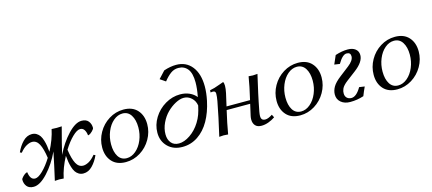

<svg xmlns="http://www.w3.org/2000/svg" viewBox="-56 -1307 4142 1841"><g transform="rotate(-15 2014.5 -386.0)"><path d="M734.9 -145.5 752 -137.7Q725.6 -78.6 686 -38.1Q646.5 2.4 596.7 2.4Q570.8 2.4 550.5 -10Q530.3 -22.5 517.8 -41.5Q505.4 -60.5 496.6 -89.4Q487.8 -118.2 483.6 -144.8Q479.5 -171.4 476.6 -205.1Q419.9 -99.6 399.9 0Q374 -2.9 356.4 -2.9L312 0Q344.7 -142.6 372.1 -276.4Q319.3 -163.1 242.7 -80.3Q166 2.4 103 2.4Q57.6 2.4 35.6 -24.7Q13.7 -51.8 13.7 -90.8Q13.7 -102.5 33.9 -122.6Q54.2 -142.6 69.8 -147.9H78.1Q81.5 -114.7 95.9 -92.8Q110.4 -70.8 136.7 -70.8Q167.5 -70.8 213.4 -115.2Q259.3 -159.7 303.7 -231Q290.5 -324.2 265.6 -370.8Q240.7 -417.5 196.8 -417.5Q171.4 -417.5 139.9 -400.1Q108.4 -382.8 75.7 -342.8L58.6 -350.6Q85 -409.7 124.5 -450.2Q164.1 -490.7 213.9 -490.7Q239.7 -490.7 260 -478.3Q280.3 -465.8 292.7 -446.8Q305.2 -427.7 314 -398.9Q322.8 -370.1 326.9 -343.5Q331.1 -316.9 334 -283.2Q390.1 -389.6 410.6 -488.3Q439 -486.3 461.9 -486.3Q485.8 -486.3 511.2 -488.3Q465.8 -319.3 443.8 -222.7Q497.1 -332.5 571.5 -411.6Q646 -490.7 707.5 -490.7Q752.9 -490.7 774.9 -463.6Q796.9 -436.5 796.9 -397.5Q796.9 -385.7 776.6 -365.7Q756.3 -345.7 740.7 -340.3H732.4Q729 -373.5 714.6 -395.5Q700.2 -417.5 673.8 -417.5Q642.6 -417.5 596.7 -373Q550.8 -328.6 506.3 -257.3Q519.5 -164.6 544.4 -117.7Q569.3 -70.8 613.8 -70.8Q639.2 -70.8 670.7 -88.1Q702.1 -105.5 734.9 -145.5Z M1123 -490.7Q1211.9 -490.7 1260.3 -437Q1308.6 -383.3 1308.6 -297.4Q1308.6 -219.2 1269 -149.9Q1229.5 -80.6 1162.4 -39.1Q1095.2 2.4 1018.1 2.4Q929.2 2.4 881.1 -51Q833 -104.5 833 -189.9Q833 -268.6 872.1 -337.9Q911.1 -407.2 978.3 -449Q1045.4 -490.7 1123 -490.7ZM1104.5 -456.5Q1056.2 -456.5 1014.2 -420.7Q972.2 -384.8 947.8 -325.2Q923.3 -265.6 923.3 -198.2Q923.3 -123.5 952.1 -77.6Q981 -31.7 1036.1 -31.7Q1084 -31.7 1126.2 -67.4Q1168.5 -103 1193.4 -162.4Q1218.3 -221.7 1218.3 -289.1Q1218.3 -363.8 1188.7 -410.2Q1159.2 -456.5 1104.5 -456.5Z M1534.7 -682.1 1599.6 -752Q1664.6 -773.9 1722.2 -773.9Q1820.8 -773.9 1878.2 -701.4Q1935.5 -628.9 1935.5 -502.4Q1935.5 -440.4 1919.9 -364.7Q1896.5 -254.4 1850.1 -172.6Q1803.7 -90.8 1734.4 -44.2Q1665 2.4 1580.6 2.4Q1490.7 2.4 1435.8 -52Q1380.9 -106.4 1380.9 -190.4Q1380.9 -268.1 1423.8 -337.9Q1466.8 -407.7 1537.4 -449.2Q1607.9 -490.7 1685.5 -490.7Q1736.3 -490.7 1777.3 -472.4Q1818.4 -454.1 1844.2 -421.4Q1859.9 -502.4 1859.9 -563.5Q1859.9 -655.3 1826.2 -697.5Q1792.5 -739.7 1734.4 -739.7Q1692.4 -739.7 1658 -714.4Q1623.5 -689 1588.9 -645ZM1826.7 -342.8Q1819.8 -389.2 1786.9 -419.4Q1753.9 -449.7 1710.4 -449.7Q1673.3 -449.7 1628.4 -426Q1583.5 -402.3 1544.2 -363.5Q1504.9 -324.7 1478.5 -269Q1452.1 -213.4 1452.1 -156.2Q1452.1 -104 1479 -71.3Q1505.9 -38.6 1555.7 -38.6Q1608.9 -38.6 1667.7 -78.6Q1726.6 -118.7 1767.6 -184.6Q1790 -220.7 1803 -256.6Q1815.9 -292.5 1826.7 -342.8Z M2115.7 -498Q2124 -486.3 2124 -459Q2124 -429.7 2115.2 -388.2Q2101.6 -324.2 2086.9 -263.7H2320.3Q2351.6 -397.5 2366.2 -488.3Q2394 -485.4 2407.7 -485.4Q2427.7 -485.4 2454.1 -488.3Q2447.3 -457 2433.3 -397Q2419.4 -336.9 2412.8 -306.4Q2406.2 -275.9 2396.2 -228Q2386.2 -180.2 2377.9 -134.8Q2373 -106.9 2373 -92.3Q2373 -67.9 2383.3 -57.1Q2393.6 -46.4 2416 -46.4Q2442.9 -46.4 2485.8 -74.2L2500.5 -44.9Q2471.2 -24.4 2435.1 -11Q2398.9 2.4 2365.2 2.4Q2323.2 2.4 2303 -20.5Q2282.7 -43.5 2282.7 -81.1Q2282.7 -96.7 2286.6 -115.2Q2294.9 -153.8 2312.5 -229.5H2079.1Q2050.3 -107.4 2032.2 0Q2006.3 -2.9 1988.8 -2.9L1944.3 0Q1988.8 -190.9 2015.6 -335.9Q2023.4 -378.9 2023.4 -407.7Q2023.4 -434.6 1996.6 -434.6Q1982.4 -434.6 1973.6 -432.6L1974.6 -454.1Q1999 -458.5 2021.2 -465.1Q2043.5 -471.7 2073.5 -482.9Q2103.5 -494.1 2115.7 -498Z M2854 -490.7Q2942.9 -490.7 2991.2 -437Q3039.6 -383.3 3039.6 -297.4Q3039.6 -219.2 3000 -149.9Q2960.4 -80.6 2893.3 -39.1Q2826.2 2.4 2749 2.4Q2660.2 2.4 2612.1 -51Q2564 -104.5 2564 -189.9Q2564 -268.6 2603 -337.9Q2642.1 -407.2 2709.2 -449Q2776.4 -490.7 2854 -490.7ZM2835.4 -456.5Q2787.1 -456.5 2745.1 -420.7Q2703.1 -384.8 2678.7 -325.2Q2654.3 -265.6 2654.3 -198.2Q2654.3 -123.5 2683.1 -77.6Q2711.9 -31.7 2767.1 -31.7Q2814.9 -31.7 2857.2 -67.4Q2899.4 -103 2924.3 -162.4Q2949.2 -221.7 2949.2 -289.1Q2949.2 -363.8 2919.7 -410.2Q2890.1 -456.5 2835.4 -456.5Z M3265.6 -31.7Q3315.9 -31.7 3362.8 -113.3L3416.5 -105.5Q3396 -62 3379.4 -19Q3315.4 2.4 3245.1 2.4Q3189 2.4 3154.1 -26.9Q3119.1 -56.2 3119.1 -104Q3119.1 -142.6 3140.6 -179.9Q3162.1 -217.3 3220.2 -261.7L3310.5 -331.5Q3369.1 -376.5 3369.1 -418.9Q3369.1 -456.5 3329.1 -456.5Q3289.1 -456.5 3242.2 -376L3188.5 -383.8Q3205.6 -419.9 3225.6 -468.8Q3291.5 -490.7 3350.1 -490.7Q3397 -490.7 3425.3 -468.5Q3453.6 -446.3 3453.6 -407.2Q3453.6 -339.8 3360.4 -269.5L3271 -201.7Q3248.5 -184.6 3233.9 -168.5Q3219.2 -152.3 3213.4 -138.2Q3207.5 -124 3205.8 -114.5Q3204.1 -105 3204.1 -93.3Q3204.1 -64.5 3221.2 -48.1Q3238.3 -31.7 3265.6 -31.7Z M3817.9 -490.7Q3906.7 -490.7 3955.1 -437Q4003.4 -383.3 4003.4 -297.4Q4003.4 -219.2 3963.9 -149.9Q3924.3 -80.6 3857.2 -39.1Q3790 2.4 3712.9 2.4Q3624 2.4 3575.9 -51Q3527.8 -104.5 3527.8 -189.9Q3527.8 -268.6 3566.9 -337.9Q3606 -407.2 3673.1 -449Q3740.2 -490.7 3817.9 -490.7ZM3799.3 -456.5Q3751 -456.5 3709 -420.7Q3667 -384.8 3642.6 -325.2Q3618.2 -265.6 3618.2 -198.2Q3618.2 -123.5 3647 -77.6Q3675.8 -31.7 3731 -31.7Q3778.8 -31.7 3821 -67.4Q3863.3 -103 3888.2 -162.4Q3913.1 -221.7 3913.1 -289.1Q3913.1 -363.8 3883.5 -410.2Q3854 -456.5 3799.3 -456.5Z"/></g></svg>

Font: Flanker
Style: Italic
Weight: 400
Italic angle: -12°
Designer: Flanker
Version: Version 2.027